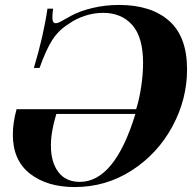

<svg xmlns="http://www.w3.org/2000/svg" viewBox="-20 -743 792 777"><path d="M737 -462Q737 -341 677.5 -231Q618 -121 513.5 -53.5Q409 14 282 14Q171 14 101.5 -40Q32 -94 32 -198Q32 -246 47 -301H531Q544 -342 551.5 -393Q559 -444 559 -488Q559 -592 515.5 -641.5Q472 -691 397 -691Q361 -691 325 -679.5Q289 -668 259 -647Q217 -621 191.5 -581Q166 -541 140 -468H117Q156 -597 172 -708H195Q192 -686 192 -673Q192 -649 205 -649Q214 -649 228 -657Q233 -660 267.5 -679Q302 -698 353.5 -710.5Q405 -723 462 -723Q591 -723 664 -659Q737 -595 737 -462ZM528 -282H208Q186 -210 186 -154Q186 -87 216 -47Q246 -7 303 -7Q444 -7 528 -282Z"/></svg>

Font: Playfair Display SC
Style: Bold Italic
Weight: 700
Italic angle: -14°
Designer: Claus Eggers Sørensen
Foundry: Claus Eggers Sørensen
Version: Version 1.200; ttfautohint (v1.6)